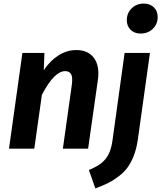

<svg xmlns="http://www.w3.org/2000/svg" viewBox="-20 -823 893 1063"><path d="M758.8 -637.2Q724.1 -637.2 703.1 -658Q682.1 -678.7 682.1 -710.9Q682.1 -750.5 709 -776.9Q735.8 -803.2 775.9 -803.2Q810.5 -803.2 831.8 -782.5Q853 -761.7 853 -729Q853 -689.5 825.9 -663.3Q798.8 -637.2 758.8 -637.2ZM402.8 -545.9Q467.8 -545.9 500.2 -502Q532.7 -458 522 -380.9L467.8 0H328.1L377.9 -355Q383.3 -396.5 373.3 -412.8Q363.3 -429.2 340.8 -429.2Q280.3 -429.2 211.9 -297.9L169.9 0H29.8L104 -529.8H226.1L222.2 -434.1Q256.8 -486.3 303.5 -516.1Q350.1 -545.9 402.8 -545.9ZM507.8 220.2 472.2 118.2Q502.4 105.5 522.5 93.3Q542.5 81.1 559.8 62.3Q577.1 43.5 587.4 16.8Q597.7 -9.8 603 -46.9L669.9 -529.8H810.1L743.2 -50.8Q736.3 -2 721.4 37.1Q706.5 76.2 686.8 103.3Q667 130.4 637.7 152.8Q608.4 175.3 578.6 190.2Q548.8 205.1 507.8 220.2Z"/></svg>

Font: FiraGO SemiBold
Style: Italic
Weight: 600
Italic angle: -8°
Designer: bBox Type GmbH
Foundry: bBox Type GmbH
Version: Version 1.001;PS 001.001;hotconv 1.0.88;makeotf.lib2.5.64775